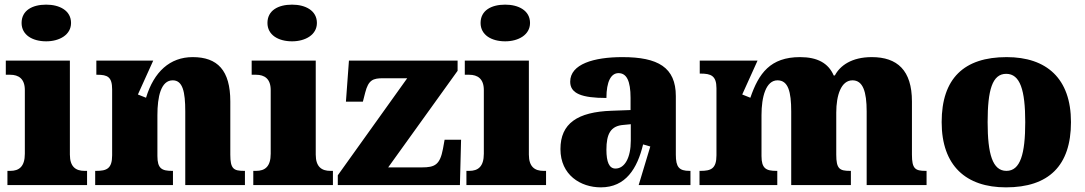

<svg xmlns="http://www.w3.org/2000/svg" viewBox="-20 -797 4675 827"><path d="M179 -619C236 -619 286 -647 286 -698C286 -752 236 -777 179 -777C119 -777 73 -752 73 -698C73 -647 119 -619 179 -619ZM355 0V-61H344C307 -61 281 -78 281 -131V-536H5V-475H24C60 -475 87 -458 87 -409V-135C87 -79 62 -61 24 -61H12V0Z M725 0V-61H721C677 -61 658 -71 658 -125V-301C658 -380 673 -451 724 -451C767 -451 778 -402 778 -317V0H1035V-61H1031C986 -61 972 -70 972 -131V-360C972 -494 917 -551 810 -551C712 -551 643 -488 609 -376L574 -390L640 -536H395V-475H399C443 -475 463 -466 463 -412V-128C463 -70 439 -61 394 -61H390V0Z M1238 -619C1295 -619 1345 -647 1345 -698C1345 -752 1295 -777 1238 -777C1178 -777 1132 -752 1132 -698C1132 -647 1178 -619 1238 -619ZM1414 0V-61H1403C1366 -61 1340 -78 1340 -131V-536H1064V-475H1083C1119 -475 1146 -458 1146 -409V-135C1146 -79 1121 -61 1083 -61H1071V0Z M1961 0 1966 -195H1895L1888 -156C1875 -87 1853 -76 1797 -76H1652L1951 -492V-536H1483L1470 -359H1543L1553 -398C1567 -453 1587 -460 1630 -460H1734L1435 -42V0Z M2156 -619C2213 -619 2263 -647 2263 -698C2263 -752 2213 -777 2156 -777C2096 -777 2050 -752 2050 -698C2050 -647 2096 -619 2156 -619ZM2332 0V-61H2321C2284 -61 2258 -78 2258 -131V-536H1982V-475H2001C2037 -475 2064 -458 2064 -409V-135C2064 -79 2039 -61 2001 -61H1989V0Z M2568 10C2675 10 2725 -71 2750 -175L2781 -166L2731 0H2954V-61H2950C2905 -61 2891 -77 2891 -131V-383C2891 -507 2814 -551 2661 -551C2538 -551 2436 -521 2436 -445C2436 -394 2486 -375 2592 -375C2592 -446 2612 -482 2644 -482C2679 -482 2696 -449 2696 -375V-323L2615 -320C2467 -315 2394 -265 2394 -155C2394 -43 2481 10 2568 10ZM2631 -71C2604 -71 2592 -99 2592 -152C2592 -220 2610 -255 2666 -259L2697 -262V-191C2697 -118 2671 -71 2631 -71Z M3328 0V-61H3324C3280 -61 3260 -71 3260 -125V-301C3260 -380 3279 -451 3329 -451C3375 -451 3388 -402 3388 -317V0H3645V-61H3641C3596 -61 3582 -70 3582 -131V-312C3582 -387 3603 -451 3652 -451C3697 -451 3713 -402 3713 -317V0H3971V-61H3967C3922 -61 3908 -70 3908 -131V-360C3908 -494 3845 -551 3735 -551C3648 -551 3598 -514 3576 -472H3571C3548 -525 3501 -551 3426 -551C3298 -551 3248 -481 3212 -376L3177 -390L3243 -536H2994V-480H2998C3042 -480 3066 -471 3066 -417V-128C3066 -70 3042 -61 2997 -61H2993V0Z M4313 10C4497 10 4593 -83 4593 -271C4593 -459 4488 -551 4316 -551C4132 -551 4036 -459 4036 -271C4036 -83 4141 10 4313 10ZM4315 -61C4255 -61 4234 -134 4234 -271C4234 -409 4254 -479 4314 -479C4374 -479 4396 -409 4396 -271C4396 -134 4375 -61 4315 -61Z"/></svg>

Font: UArctic Serif Black
Style: Regular
Weight: 900
Designer: Customization by Puisto advertising & original work Monotype Design Team
Foundry: Monotype Imaging Inc.
Version: Version 2.004